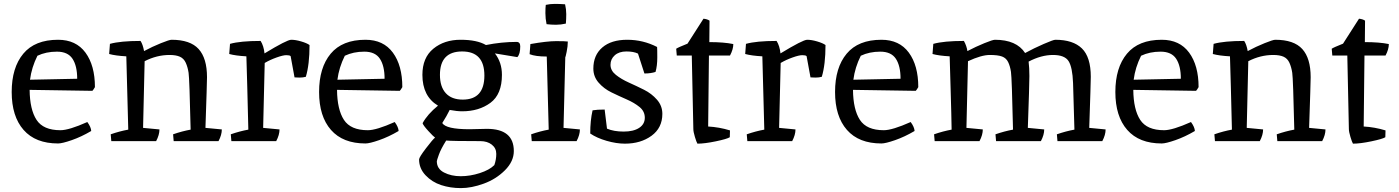

<svg xmlns="http://www.w3.org/2000/svg" viewBox="-20 -724 7178 985"><path d="M290 -56Q334 -56 428 -98Q447 -72 448 -52Q397 -22 348 -5Q299 12 278 12Q162 12 101 -57.5Q40 -127 40 -252Q40 -377 99.5 -448.5Q159 -520 278 -520Q370 -520 418.5 -454Q467 -388 467 -277Q459 -263 454 -258L132 -263Q133 -162 167.5 -109Q202 -56 290 -56ZM172 -438Q142 -378 134 -315Q213 -316 376 -320Q376 -386 352 -422.5Q328 -459 272 -459Q216 -459 172 -438Z M860 -520Q956 -520 999 -472.5Q1042 -425 1042 -328Q1042 -300 1034 -68L1118 -60Q1118 -32 1101 0H871L868 -35Q914 -51 958 -59Q952 -321 947.5 -350.5Q943 -380 933 -402Q923 -424 903 -433Q883 -442 850 -442Q784 -442 722 -410Q716 -182 714 -68L798 -60Q798 -32 781 0H551L548 -35Q594 -51 638 -59Q632 -313 628 -435Q573 -438 540 -447L544 -499Q598 -514 701 -514Q713 -496 719 -462Q762 -485 805.5 -502.5Q849 -520 860 -520Z M1338 -401Q1332 -179 1330 -68L1414 -60Q1414 -32 1397 0H1167L1164 -35Q1210 -51 1254 -59Q1248 -313 1244 -435Q1189 -438 1156 -447L1160 -499Q1213 -514 1317 -514Q1333 -489 1337 -450Q1452 -520 1474 -520Q1496 -520 1525 -511.5Q1554 -503 1568 -493Q1568 -393 1549 -330Q1535 -326 1516.5 -326Q1498 -326 1491 -327L1471 -436Q1466 -441 1449 -441Q1432 -441 1398.5 -429Q1365 -417 1338 -401Z M1867 -56Q1911 -56 2005 -98Q2024 -72 2025 -52Q1974 -22 1925 -5Q1876 12 1855 12Q1739 12 1678 -57.5Q1617 -127 1617 -252Q1617 -377 1676.5 -448.5Q1736 -520 1855 -520Q1947 -520 1995.5 -454Q2044 -388 2044 -277Q2036 -263 2031 -258L1709 -263Q1710 -162 1744.5 -109Q1779 -56 1867 -56ZM1749 -438Q1719 -378 1711 -315Q1790 -316 1953 -320Q1953 -386 1929 -422.5Q1905 -459 1849 -459Q1793 -459 1749 -438Z M2389 -61 2478 -63Q2616 -63 2616 51Q2616 104 2570.5 149.5Q2525 195 2462 218Q2399 241 2344.5 241Q2290 241 2243 225.5Q2196 210 2163 175Q2130 140 2130 94Q2130 83 2165.5 36.5Q2201 -10 2212 -18Q2203 -24 2177 -52.5Q2151 -81 2148 -92Q2173 -138 2227 -182Q2147 -230 2147 -340Q2147 -428 2203 -474Q2259 -520 2343 -520Q2427 -520 2473 -493Q2553 -509 2630 -509Q2649 -509 2649 -486Q2649 -446 2634 -431L2519 -450Q2555 -404 2555 -340Q2555 -240 2496 -196.5Q2437 -153 2351 -153Q2324 -153 2287 -160Q2272 -129 2249 -93Q2267 -61 2389 -61ZM2516 123Q2526 95 2526 65.5Q2526 36 2503 18Q2480 0 2444 0Q2301 0 2269 -3Q2242 40 2231.5 69.5Q2221 99 2221 103Q2221 142 2258 161Q2295 180 2343.5 180Q2392 180 2441.5 164Q2491 148 2516 123ZM2237 -340Q2237 -279 2267 -246Q2297 -213 2354 -213Q2465 -213 2465 -336.5Q2465 -460 2351 -460Q2237 -460 2237 -340Z M2883 -603Q2857 -597 2832.5 -597Q2808 -597 2784 -600Q2778 -628 2778 -656.5Q2778 -685 2780 -699Q2802 -704 2826.5 -704Q2851 -704 2879 -702Q2885 -676 2885 -651.5Q2885 -627 2883 -603ZM2701 -498Q2786 -513 2833 -513Q2880 -513 2893 -511Q2893 -487 2887 -458Q2881 -429 2880 -430L2871 -68L2955 -60Q2955 -32 2938 0H2708L2705 -35Q2751 -51 2795 -59Q2789 -309 2785 -434Q2727 -434 2697 -446Z M3094 -64Q3129 -49 3179.5 -49Q3230 -49 3259 -68Q3288 -87 3288 -120Q3288 -153 3261 -175Q3234 -197 3195 -214Q3156 -231 3117 -250Q3078 -269 3051 -300Q3024 -331 3024 -372Q3024 -441 3070 -480.5Q3116 -520 3197.5 -520Q3279 -520 3351 -483Q3352 -473 3352 -429.5Q3352 -386 3343 -355Q3319 -347 3286 -347L3253 -449Q3231 -460 3193.5 -460Q3156 -460 3134 -440.5Q3112 -421 3112 -391.5Q3112 -362 3139.5 -340Q3167 -318 3206 -300.5Q3245 -283 3284 -263.5Q3323 -244 3350.5 -212.5Q3378 -181 3378 -140Q3378 -68 3322.5 -27.5Q3267 13 3186 13Q3142 13 3092 -1.5Q3042 -16 3008 -39Q3008 -106 3020 -158Q3043 -162 3082 -162Z M3537 -62 3529 -439H3452L3449 -474Q3459 -481 3507 -500L3589 -628Q3609 -626 3620 -618L3619 -508Q3694 -508 3742 -498Q3742 -471 3725 -439H3617Q3615 -319 3613 -75Q3669 -72 3725 -55L3724 -20Q3710 -11 3652.5 1Q3595 13 3558 13Q3553 5 3545 -21.5Q3537 -48 3537 -62Z M3985 -401Q3979 -179 3977 -68L4061 -60Q4061 -32 4044 0H3814L3811 -35Q3857 -51 3901 -59Q3895 -313 3891 -435Q3836 -438 3803 -447L3807 -499Q3860 -514 3964 -514Q3980 -489 3984 -450Q4099 -520 4121 -520Q4143 -520 4172 -511.5Q4201 -503 4215 -493Q4215 -393 4196 -330Q4182 -326 4163.5 -326Q4145 -326 4138 -327L4118 -436Q4113 -441 4096 -441Q4079 -441 4045.5 -429Q4012 -417 3985 -401Z M4514 -56Q4558 -56 4652 -98Q4671 -72 4672 -52Q4621 -22 4572 -5Q4523 12 4502 12Q4386 12 4325 -57.5Q4264 -127 4264 -252Q4264 -377 4323.5 -448.5Q4383 -520 4502 -520Q4594 -520 4642.5 -454Q4691 -388 4691 -277Q4683 -263 4678 -258L4356 -263Q4357 -162 4391.5 -109Q4426 -56 4514 -56ZM4396 -438Q4366 -378 4358 -315Q4437 -316 4600 -320Q4600 -386 4576 -422.5Q4552 -459 4496 -459Q4440 -459 4396 -438Z M5257 -408Q5261 -376 5261 -334Q5261 -292 5253 -68L5337 -60Q5337 -32 5320 0H5090L5087 -35Q5133 -51 5177 -59Q5171 -325 5166.5 -355Q5162 -385 5152 -405.5Q5142 -426 5121 -434Q5100 -442 5057.5 -442Q5015 -442 4946 -410Q4940 -182 4938 -68L5022 -60Q5022 -32 5005 0H4775L4772 -35Q4818 -51 4862 -59Q4861 -131 4857 -262.5Q4853 -394 4852 -435Q4797 -438 4764 -447L4768 -499Q4822 -514 4925 -514Q4939 -489 4943 -462Q4987 -485 5030 -502.5Q5073 -520 5084 -520Q5195 -520 5239 -452Q5285 -477 5334.5 -498.5Q5384 -520 5394 -520Q5485 -520 5530.5 -475.5Q5576 -431 5576 -330Q5576 -300 5568 -68L5652 -60Q5652 -32 5635 0H5405L5402 -35Q5448 -51 5492 -59Q5488 -217 5485 -298Q5482 -379 5462 -410.5Q5442 -442 5382 -442Q5322 -442 5257 -408Z M5952 -56Q5996 -56 6090 -98Q6109 -72 6110 -52Q6059 -22 6010 -5Q5961 12 5940 12Q5824 12 5763 -57.5Q5702 -127 5702 -252Q5702 -377 5761.5 -448.5Q5821 -520 5940 -520Q6032 -520 6080.5 -454Q6129 -388 6129 -277Q6121 -263 6116 -258L5794 -263Q5795 -162 5829.5 -109Q5864 -56 5952 -56ZM5834 -438Q5804 -378 5796 -315Q5875 -316 6038 -320Q6038 -386 6014 -422.5Q5990 -459 5934 -459Q5878 -459 5834 -438Z M6522 -520Q6618 -520 6661 -472.5Q6704 -425 6704 -328Q6704 -300 6696 -68L6780 -60Q6780 -32 6763 0H6533L6530 -35Q6576 -51 6620 -59Q6614 -321 6609.5 -350.5Q6605 -380 6595 -402Q6585 -424 6565 -433Q6545 -442 6512 -442Q6446 -442 6384 -410Q6378 -182 6376 -68L6460 -60Q6460 -32 6443 0H6213L6210 -35Q6256 -51 6300 -59Q6294 -313 6290 -435Q6235 -438 6202 -447L6206 -499Q6260 -514 6363 -514Q6375 -496 6381 -462Q6424 -485 6467.5 -502.5Q6511 -520 6522 -520Z M6900 -62 6892 -439H6815L6812 -474Q6822 -481 6870 -500L6952 -628Q6972 -626 6983 -618L6982 -508Q7057 -508 7105 -498Q7105 -471 7088 -439H6980Q6978 -319 6976 -75Q7032 -72 7088 -55L7087 -20Q7073 -11 7015.5 1Q6958 13 6921 13Q6916 5 6908 -21.5Q6900 -48 6900 -62Z"/></svg>

Font: Inika
Style: Regular
Weight: 400
Designer: Constanza Artigas Preller
Foundry: Constanza Artigas Preller
Version: Version 1.001